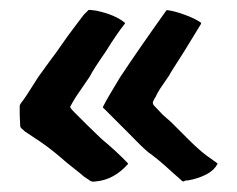

<svg xmlns="http://www.w3.org/2000/svg" viewBox="-20 -443 469 380"><path d="M151 -197 181 -168Q210 -144 233 -120Q234 -120 233 -119V-118Q205 -87 170 -84Q161 -82 156 -87Q146 -93 141 -98L111 -122Q85 -145 62 -161Q57 -164 45.5 -172Q34 -180 29 -183L26 -186Q20 -190 20 -194Q20 -197 19.5 -205.5Q19 -214 19 -216V-233Q19 -236 23 -241Q25 -243 33 -255L56 -291L77 -320Q82 -327 88.5 -335.5Q95 -344 96 -346Q116 -375 130 -393L146 -414L155 -423Q156 -424 170 -422Q208 -414 227 -398Q228 -397 227 -396Q211 -376 190 -342Q163 -303 158 -292L143 -270L130 -251L124 -241L119 -232Q118 -230 127 -221L134 -214ZM389 -135 410 -120Q411 -119 410 -118Q400 -98 362 -88L352 -86Q349 -86 347 -85.5Q345 -85 344 -84H342Q341 -84 338 -87L320 -103Q293 -128 273 -142Q259 -154 236 -178L184 -230Q183 -231 184 -232Q192 -248 217 -289Q254 -345 309 -422Q310 -423 311 -423Q326 -421 345 -414Q365 -407 378 -398V-396L345 -342Q316 -297 315 -294L300 -272Q297 -268 293 -261Q289 -254 289 -253Q285 -247 284 -244Q281 -240 284 -235L302 -216L319 -201L352 -168Q374 -146 389 -135Z"/></svg>

Font: Tovari Sans
Style: Bold
Weight: 700
Designer: Verneri Kontto, Denis Ignatov
Foundry: Verneri Kontto
Version: Version 1.10 May 7, 2019